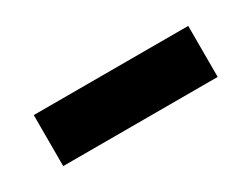

<svg xmlns="http://www.w3.org/2000/svg" viewBox="-27 -978 461 352"><g transform="rotate(-30 203.5 -802.0)"><path d="M40 -748H367V-856H40Z"/></g></svg>

Font: Mona Sans SemiCondensed
Style: Bold
Weight: 700
Width: 4
Designer: Deni Anggara
Foundry: GitHub
Version: Version 2.000